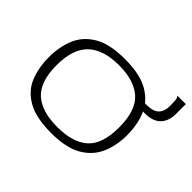

<svg xmlns="http://www.w3.org/2000/svg" viewBox="-124 -708 896 896"><g transform="rotate(45 323.5 -260.0)"><path d="M298 10Q198 10 141.5 -22Q85 -54 62.5 -109Q40 -164 40 -233Q40 -303 63.5 -358Q87 -413 143 -445.5Q199 -478 298 -478Q397 -478 453.5 -445.5Q510 -413 533 -358Q556 -303 556 -233Q556 -164 531.5 -109Q507 -54 451 -22Q395 10 298 10ZM298 -30Q401 -30 452.5 -76.5Q504 -123 504 -233Q504 -343 452 -390.5Q400 -438 298 -438Q196 -438 144 -389Q92 -340 92 -232Q92 -124 143.5 -77Q195 -30 298 -30ZM543 -364Q525 -364 511.5 -369.5Q498 -375 490 -382L470 -398H522Q564 -398 582.5 -417Q601 -436 601 -471Q601 -486 600 -504.5Q599 -523 591 -530H647V-466Q647 -417 620.5 -390.5Q594 -364 543 -364Z"/></g></svg>

Font: Red Rose Light
Style: Regular
Weight: 300
Designer: Jaikishan Patel
Version: Version 1.001; ttfautohint (v1.8.3)